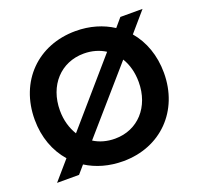

<svg xmlns="http://www.w3.org/2000/svg" viewBox="-125 -850 1041 1001"><g transform="rotate(-20 395.0 -349.5)"><path d="M31 0H153L191 -44C248 -8 317 12 395 12C603 12 751 -138 751 -349C751 -446 720 -530 667 -592L760 -700H637L597 -653C540 -690 470 -711 392 -711C182 -711 34 -562 34 -349C34 -251 66 -167 121 -104ZM395 -113C351 -113 311 -124 278 -145L575 -486C598 -449 611 -402 611 -349C611 -211 522 -113 395 -113ZM174 -349C174 -488 264 -586 392 -586C437 -586 477 -574 510 -553L212 -209C188 -248 174 -295 174 -349Z"/></g></svg>

Font: HB Figtree Prototype
Style: Bold
Weight: 700
Designer: Alfredo Marco Pradil
Foundry: Hanken Design Co.®
Version: Version 1.002;Glyphs 3.2 (3228)